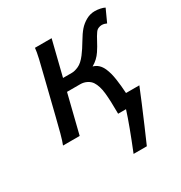

<svg xmlns="http://www.w3.org/2000/svg" viewBox="-166 -619 898 950"><g transform="rotate(-30 282.5 -144.0)"><path d="M258.3 -488.3 136.7 0H41.5Q49.8 -20 60.1 -58.3Q70.3 -96.7 82.5 -146L131.3 -342.3Q144 -391.6 152.8 -429.9Q161.6 -468.3 163.1 -488.3ZM398.9 210.4H323.2Q349.1 146.5 369.1 92.8Q389.2 39.1 401.4 0H356.4Q356.4 -75.7 351.6 -119.6Q346.7 -163.6 330.1 -189Q321.3 -202.6 304.2 -211.4Q287.1 -220.2 267.1 -220.2H176.8L193.8 -289.6H259.8Q276.4 -289.6 298.3 -299.6Q320.3 -309.6 343.3 -339.8Q362.3 -364.7 382.3 -398.7Q402.3 -432.6 418.9 -451.7Q436 -471.2 459.5 -484.4Q482.9 -497.6 509.8 -497.6Q523.9 -497.6 539.8 -494.4Q555.7 -491.2 565.4 -485.8L532.7 -414.1Q527.8 -416.5 520.5 -418.7Q513.2 -420.9 504.9 -420.9Q495.6 -420.9 485.6 -416.5Q475.6 -412.1 468.8 -401.9Q458 -386.7 446 -363.5Q434.1 -340.3 418 -315.9Q397 -284.2 363.8 -265.6Q398.4 -256.8 415.5 -217.8Q427.7 -189.5 433.3 -150.9Q439 -112.3 441.4 -69.3H517.6Q503.4 -33.7 482.7 15.4Q461.9 64.5 439.9 116Q418 167.5 398.9 210.4Z"/></g></svg>

Font: Andika
Style: Italic
Weight: 400
Italic angle: -14°
Designer: Victor Gaultney, Annie Olsen, Julie Remington, Don Collingsworth, Eric Hays, Becca Hirsbrunner
Foundry: SIL International
Version: Version 6.101